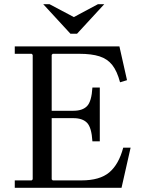

<svg xmlns="http://www.w3.org/2000/svg" viewBox="-20 -890 679 910"><path d="M564 -190H599L556 0H50V-35H130L135 -40V-630L130 -635H50V-670H546L582 -510L549 -500Q535 -553 512 -582Q489 -611 451.5 -623Q414 -635 356 -635H230L225 -630V-354L180 -365H328Q371 -365 392.5 -387Q414 -409 418 -475H453V-220H418Q414 -286 392.5 -308Q371 -330 328 -330H180L225 -343V-40L230 -35H366Q453 -35 498 -73Q543 -111 564 -190ZM444 -870H474L345 -730H314L185 -870H215L330 -809Z"/></svg>

Font: Brygada 1918
Style: Regular
Weight: 400
Designer: Mateusz Machalski | Borys Kosmynka | Przemek Hoffer
Foundry: NIEPODLEGLA 2018
Version: Version 3.006